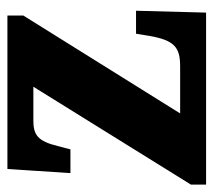

<svg xmlns="http://www.w3.org/2000/svg" viewBox="-49 -527 576 518"><g transform="rotate(-90 239.0 -268.0)"><path d="M0 0H464L469 -189H407L401 -152C389 -85 370 -70 319 -70H192L456 -493V-536H42L31 -366H95L104 -400C117 -455 135 -466 173 -466H264L0 -41Z"/></g></svg>

Font: Noto Serif Khmer Condensed Black
Style: Regular
Weight: 900
Width: 3
Designer: Danh Hong and the Monotype Design Team
Foundry: Monotype Imaging Inc.
Version: Version 2.004